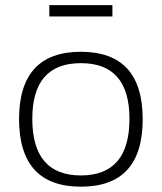

<svg xmlns="http://www.w3.org/2000/svg" viewBox="-20 -718 626 743"><path d="M293 -39.1Q481 -39.1 481 -258.3Q481 -473.6 293 -473.6Q105 -473.6 105 -258.3Q105 -39.1 293 -39.1ZM53.7 -256.3Q53.7 -517.6 293 -517.6Q532.2 -517.6 532.2 -256.3Q532.2 4.4 293 4.4Q54.7 4.4 53.7 -256.3ZM415 -698.2V-654.3H170.9V-698.2Z"/></svg>

Font: Voltera Light
Style: Light
Weight: 300
Designer: Bernd Montag
Version: Version 1.301